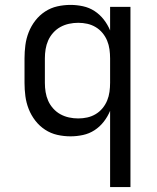

<svg xmlns="http://www.w3.org/2000/svg" viewBox="-20 -548 640 783"><path d="M429 215V-96Q419 -72 403 -51.5Q387 -31 365.5 -17Q344 -3 318.5 2.5Q293 8 268 8Q240 8 213.5 2Q187 -4 164 -19Q141 -34 124 -56Q107 -78 97 -103.5Q87 -129 83.5 -156Q80 -183 80 -210V-310Q80 -337 83.5 -364Q87 -391 97 -416.5Q107 -442 124 -464Q141 -486 164 -501Q187 -516 213.5 -522Q240 -528 268 -528Q293 -528 318.5 -522.5Q344 -517 365.5 -503Q387 -489 403 -468.5Q419 -448 429 -424V-520H512V215ZM299 -65Q318 -65 336 -69Q354 -73 370 -82.5Q386 -92 398 -106.5Q410 -121 417 -138Q424 -155 426.5 -173.5Q429 -192 429 -210V-310Q429 -328 426.5 -346.5Q424 -365 417 -382Q410 -399 398 -413.5Q386 -428 370 -437.5Q354 -447 336 -451Q318 -455 299 -455Q280 -455 261.5 -451Q243 -447 226.5 -438Q210 -429 197 -414.5Q184 -400 176.5 -383Q169 -366 166 -347.5Q163 -329 163 -310V-210Q163 -191 166 -172.5Q169 -154 176.5 -137Q184 -120 197 -105.5Q210 -91 226.5 -82Q243 -73 261.5 -69Q280 -65 299 -65Z"/></svg>

Font: Iosevka Fixed Extended
Style: Regular
Weight: 400
Width: 7
Monospace: yes
Designer: Belleve Invis
Foundry: Belleve Invis
Version: Version 24.1.1; ttfautohint (v1.8.4)